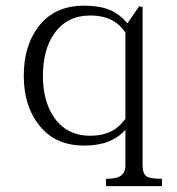

<svg xmlns="http://www.w3.org/2000/svg" viewBox="-20 -504 614 666"><path d="M347.7 141.6H542V116.2Q502 116.2 489.3 108.4Q474.6 98.6 474.6 70.3V-479.5L462.9 -482.4L421.9 -422.9Q395.5 -455.1 360.4 -469.7Q324.2 -484.4 271.5 -484.4Q168 -484.4 112.3 -410.2Q62.5 -343.8 62.5 -241.2Q62.5 -139.6 112.3 -74.2Q168 1 271.5 1Q320.3 1 355.5 -12.7Q390.6 -26.4 415 -53.7V70.3Q415 97.7 394.5 108.4Q379.9 116.2 347.7 116.2ZM415 -391.6V-91.8Q395.5 -65.4 372.1 -51.8Q339.8 -33.2 293 -33.2Q210.9 -33.2 167 -97.7Q128.9 -153.3 128.9 -241.2Q128.9 -330.1 167 -385.7Q210.9 -450.2 293 -450.2Q339.8 -450.2 371.1 -432.6Q395.5 -418.9 415 -391.6Z"/></svg>

Font: Batang
Style: Regular
Weight: 400
Version: Version 2.21